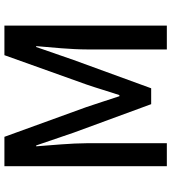

<svg xmlns="http://www.w3.org/2000/svg" viewBox="27 -803 776 870"><g transform="rotate(-90 415.0 -368.0)"><path d="M97 0H201V-364C201 -430 192 -525 187 -592H191L249 -422L378 -71H450L578 -422L637 -592H641C635 -525 626 -430 626 -364V0H734V-736H600L467 -364C450 -315 436 -265 419 -215H414C397 -265 382 -315 365 -364L230 -736H97Z"/></g></svg>

Font: Noto Sans T Chinese Medium
Style: Regular
Weight: 500
Designer: Ryoko NISHIZUKA (kana & ideographs); Paul D. Hunt (Latin, Greek & Cyrillic); Wenlong ZHANG (bopomofo); Sandoll Communica
Foundry: Adobe Systems Incorporated
Version: Version 1.000;PS 1;hotconv 1.0.78;makeotf.lib2.5.61930